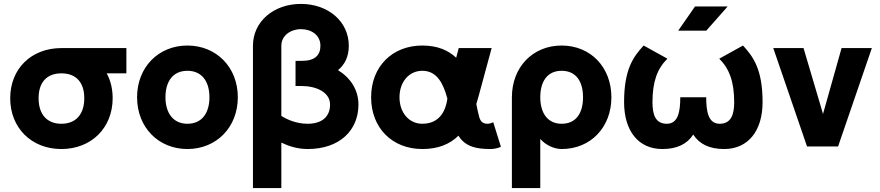

<svg xmlns="http://www.w3.org/2000/svg" viewBox="-20 -756 4543 991"><path d="M32.7 -249C32.7 -96.7 141.6 13.2 296.9 13.2C452.1 13.2 561.5 -96.7 561.5 -249C561.5 -296.9 550.8 -340.8 530.8 -377.4H632.3V-507.8H296.9C141.6 -507.8 32.7 -401.4 32.7 -249ZM179.2 -249C179.2 -332 222.2 -377.4 296.9 -377.4C371.6 -377.4 415 -332 415 -249C415 -166 371.6 -117.2 296.9 -117.2C222.2 -117.2 179.2 -166 179.2 -249Z M687.5 -253.9C687.5 -99.1 797.4 13.2 947.3 13.2C1097.2 13.2 1207.5 -99.1 1207.5 -253.9C1207.5 -408.7 1097.2 -521 947.3 -521C797.4 -521 687.5 -408.7 687.5 -253.9ZM834 -253.9C834 -334.5 871.6 -390.6 947.3 -390.6C1022.9 -390.6 1061 -334.5 1061 -253.9C1061 -173.3 1022.9 -117.2 947.3 -117.2C871.6 -117.2 834 -175.8 834 -253.9Z M1567.9 13.2C1733.4 13.2 1830.1 -83.5 1830.1 -216.3C1830.1 -291.5 1789.6 -354 1724.6 -394C1759.8 -422.4 1780.3 -463.9 1780.3 -520C1780.3 -644.5 1674.3 -735.8 1533.2 -735.8C1392.1 -735.8 1285.6 -644.5 1285.6 -520V214.8H1432.1V-20C1468.3 -2.4 1514.6 13.2 1567.9 13.2ZM1505.4 -441.9V-312H1538.6C1610.4 -312 1683.6 -280.8 1683.6 -216.3C1683.6 -151.9 1639.6 -117.2 1567.9 -117.2C1508.8 -117.2 1460.9 -139.6 1432.1 -157.7V-520C1432.1 -571.8 1479.5 -605.5 1533.2 -605.5C1586.9 -605.5 1633.8 -575.2 1633.8 -520C1633.8 -471.2 1605.5 -441.9 1538.6 -441.9Z M2565.4 1.5 2525.9 -125C2519.5 -121.6 2505.9 -117.2 2497.1 -117.2C2472.7 -117.2 2460.4 -128.4 2453.6 -151.4C2448.2 -169.9 2443.8 -193.4 2438.5 -219.2C2441.9 -230.5 2445.3 -242.2 2448.7 -253.9L2517.6 -507.8H2347.7L2334.5 -458C2294.9 -495.6 2239.3 -521 2159.7 -521C2004.4 -521 1895.5 -412.1 1895.5 -253.9C1895.5 -95.7 2004.4 13.2 2159.7 13.2C2240.2 13.2 2300.3 -10.7 2346.2 -55.7C2383.3 3.9 2443.4 13.2 2513.2 13.2C2530.8 13.2 2553.2 7.8 2565.4 1.5ZM2159.7 -390.6C2236.3 -390.6 2268.1 -324.2 2289.1 -247.1C2275.4 -146 2216.8 -117.2 2159.7 -117.2C2091.3 -117.2 2042 -174.3 2042 -253.9C2042 -333.5 2091.3 -390.6 2159.7 -390.6Z M2622.1 -253.9V214.8H2768.6V-39.1C2793 -10.3 2836.4 13.2 2878.9 13.2C3028.8 13.2 3135.7 -99.1 3135.7 -253.9C3135.7 -408.7 3028.8 -521 2878.9 -521C2729 -521 2622.1 -408.7 2622.1 -253.9ZM2768.6 -253.9C2768.6 -335.9 2805.2 -390.6 2878.9 -390.6C2953.1 -390.6 2989.3 -335.9 2989.3 -253.9C2989.3 -171.9 2953.1 -117.2 2878.9 -117.2C2805.2 -117.2 2768.6 -174.3 2768.6 -253.9Z M3625.5 -597.7 3735.8 -722.7H3567.4L3480.5 -597.7ZM3201.2 -228.5C3201.2 -80.6 3274.9 13.2 3398.4 13.2C3473.6 13.2 3525.9 -11.7 3558.1 -61.5C3590.3 -11.7 3642.6 13.2 3717.8 13.2C3841.3 13.2 3916 -80.6 3916 -228.5C3916 -399.4 3867.2 -463.9 3814.9 -521L3692.4 -453.1C3744.1 -401.9 3769.5 -334.5 3769.5 -228.5C3769.5 -163.6 3752.9 -117.2 3694.3 -117.2C3635.7 -117.2 3625 -180.7 3625 -253.9H3491.2C3491.2 -180.7 3480.5 -117.2 3421.9 -117.2C3363.3 -117.2 3347.7 -163.6 3347.7 -228.5C3347.7 -334.5 3372.6 -401.9 3424.8 -453.1L3302.2 -521C3249.5 -463.9 3201.2 -399.4 3201.2 -228.5Z M4228 -168 4127.4 -507.8H3971.2L4145.5 0H4305.7L4480 -507.8H4323.7Z"/></svg>

Font: Giphurs ExtraBold
Style: Regular
Weight: 800
Version: Version 1.000